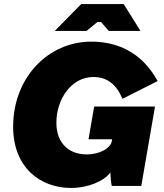

<svg xmlns="http://www.w3.org/2000/svg" viewBox="-20 -920 813 950"><path d="M332 10C414 10 495 -23 526 -67C527 -41 529 -18 533 0H679L747 -393H446L418 -231H535L532 -217C526 -190 479 -156 409 -156C318 -156 259 -214 259 -313C259 -428 332 -539 442 -539C509 -539 555 -504 586 -431L760 -519C679 -667 553 -714 432 -714C218 -714 45 -536 45 -293C45 -94 176 10 332 10ZM251 -767H408L462 -811H480L518 -767H675L592 -900H382Z"/></svg>

Font: Fixel Display 20240404 Black
Style: Italic
Weight: 900
Italic angle: -10°
Designer: AlfaBravo + MacPaw
Foundry: Kyrylo Tkachov, Marchela Mozhyna, Serhii Makarenko, Maria Weinstein, Zakhar Kryvoshyya
Version: Version 1.211;Glyphs 3.2 (3225)